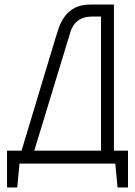

<svg xmlns="http://www.w3.org/2000/svg" viewBox="-20 -720 595 846"><path d="M482 -56V-700H380Q335 -700 307 -684Q279 -668 263 -644.5Q247 -621 239 -597Q231 -573 226 -557L75 -56H11V106H56L66 1H488L498 106H544V-56ZM425 -56H131L290 -578Q297 -600 309 -615Q321 -630 340.5 -638.5Q360 -647 386 -647H425Z"/></svg>

Font: Advent Pro
Style: Regular
Weight: 400
Designer: VivaRado, Andreas Kalpakidis
Foundry: VivaRado, Andreas Kalpakidis
Version: Version 3.000